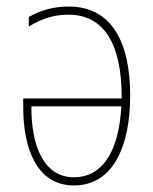

<svg xmlns="http://www.w3.org/2000/svg" viewBox="-20 -557 468 587"><path d="M190 -537C142 -537 103 -525 68 -505V-476C112 -502 146 -512 190 -512C298 -512 353 -422 352 -256H51V-229C51 -104 92 10 206 10C323 10 378 -105 378 -265C378 -430 320 -537 190 -537ZM76 -232H351C343 -87 289 -15 206 -15C114 -15 75 -111 76 -232Z"/></svg>

Font: Noto Sans Condensed Thin
Style: Regular
Weight: 100
Width: 3
Designer: Monotype Design Team
Foundry: Monotype Imaging Inc.
Version: Version 2.013